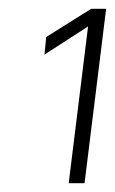

<svg xmlns="http://www.w3.org/2000/svg" viewBox="-20 -720 261 436"><path d="M180 -660 81 -596 85 -636 187 -700H221L172 -304H136Z"/></svg>

Font: Haskoy ExtraLight
Style: Italic
Weight: 200
Designer: Ertekin Erdin
Foundry: Ertekin Erdin
Version: Version 2.000; ttfautohint (v1.8.4.7-5d5b)